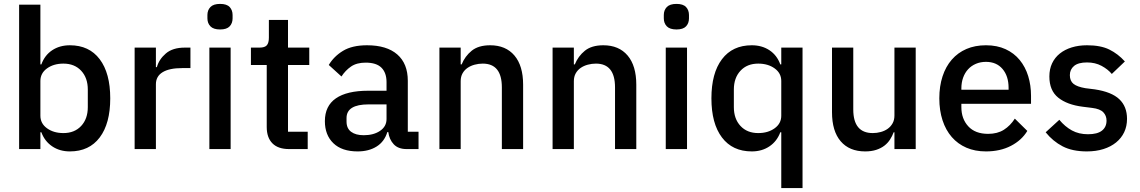

<svg xmlns="http://www.w3.org/2000/svg" viewBox="-20 -764 5841 984"><path d="M78 -740H187V-434H192Q209 -481 247.5 -506.5Q286 -532 338 -532Q437 -532 491 -460.5Q545 -389 545 -260Q545 -131 491 -59.5Q437 12 338 12Q286 12 247.5 -14Q209 -40 192 -86H187V0H78ZM305 -82Q362 -82 396 -118.5Q430 -155 430 -215V-305Q430 -365 396 -401.5Q362 -438 305 -438Q255 -438 221 -413.5Q187 -389 187 -349V-171Q187 -131 221 -106.5Q255 -82 305 -82Z M670 0V-520H779V-420H784Q795 -460 830 -490Q865 -520 927 -520H956V-415H913Q848 -415 813.5 -394Q779 -373 779 -332V0Z M1108 -613Q1074 -613 1058.5 -629Q1043 -645 1043 -670V-687Q1043 -712 1058.5 -728Q1074 -744 1108 -744Q1142 -744 1157 -728Q1172 -712 1172 -687V-670Q1172 -645 1157 -629Q1142 -613 1108 -613ZM1053 -520H1162V0H1053Z M1462 0Q1405 0 1376 -29.5Q1347 -59 1347 -113V-431H1266V-520H1310Q1337 -520 1347.5 -532Q1358 -544 1358 -571V-662H1456V-520H1565V-431H1456V-89H1557V0Z M2064 0Q2021 0 1998 -24.5Q1975 -49 1970 -87H1965Q1950 -38 1910 -13Q1870 12 1813 12Q1732 12 1688.5 -30Q1645 -72 1645 -143Q1645 -221 1701.5 -260Q1758 -299 1867 -299H1961V-343Q1961 -391 1935 -417Q1909 -443 1854 -443Q1808 -443 1779 -423Q1750 -403 1730 -372L1665 -431Q1691 -475 1738 -503.5Q1785 -532 1861 -532Q1962 -532 2016 -485Q2070 -438 2070 -350V-89H2125V0ZM1844 -71Q1895 -71 1928 -93.5Q1961 -116 1961 -154V-229H1869Q1756 -229 1756 -159V-141Q1756 -106 1779.5 -88.5Q1803 -71 1844 -71Z M2232 0V-520H2341V-434H2346Q2363 -476 2397.5 -504Q2432 -532 2492 -532Q2572 -532 2616.5 -479.5Q2661 -427 2661 -330V0H2552V-316Q2552 -438 2454 -438Q2433 -438 2412.5 -432.5Q2392 -427 2376 -416Q2360 -405 2350.5 -388Q2341 -371 2341 -348V0Z M2812 0V-520H2921V-434H2926Q2943 -476 2977.5 -504Q3012 -532 3072 -532Q3152 -532 3196.5 -479.5Q3241 -427 3241 -330V0H3132V-316Q3132 -438 3034 -438Q3013 -438 2992.5 -432.5Q2972 -427 2956 -416Q2940 -405 2930.5 -388Q2921 -371 2921 -348V0Z M3447 -613Q3413 -613 3397.5 -629Q3382 -645 3382 -670V-687Q3382 -712 3397.5 -728Q3413 -744 3447 -744Q3481 -744 3496 -728Q3511 -712 3511 -687V-670Q3511 -645 3496 -629Q3481 -613 3447 -613ZM3392 -520H3501V0H3392Z M3984 -86H3979Q3962 -40 3923.5 -14Q3885 12 3833 12Q3734 12 3680 -59.5Q3626 -131 3626 -260Q3626 -389 3680 -460.5Q3734 -532 3833 -532Q3885 -532 3923.5 -506.5Q3962 -481 3979 -434H3984V-520H4093V200H3984ZM3866 -82Q3916 -82 3950 -106.5Q3984 -131 3984 -171V-349Q3984 -389 3950 -413.5Q3916 -438 3866 -438Q3809 -438 3775 -401.5Q3741 -365 3741 -305V-215Q3741 -155 3775 -118.5Q3809 -82 3866 -82Z M4564 -86H4560Q4553 -67 4541.5 -49Q4530 -31 4512.5 -17.5Q4495 -4 4470.5 4Q4446 12 4414 12Q4333 12 4288.5 -40Q4244 -92 4244 -189V-520H4353V-203Q4353 -82 4453 -82Q4474 -82 4494 -87.5Q4514 -93 4529.5 -104Q4545 -115 4554.5 -132Q4564 -149 4564 -172V-520H4673V0H4564Z M5033 12Q4977 12 4933 -7Q4889 -26 4858 -61.5Q4827 -97 4810.5 -147.5Q4794 -198 4794 -260Q4794 -322 4810.5 -372.5Q4827 -423 4858 -458.5Q4889 -494 4933 -513Q4977 -532 5033 -532Q5090 -532 5133.5 -512Q5177 -492 5206 -456.5Q5235 -421 5249.5 -374Q5264 -327 5264 -273V-232H4907V-215Q4907 -155 4942.5 -116.5Q4978 -78 5044 -78Q5092 -78 5125 -99Q5158 -120 5181 -156L5245 -93Q5216 -45 5161 -16.5Q5106 12 5033 12ZM5033 -447Q5005 -447 4981.5 -437Q4958 -427 4941.5 -409Q4925 -391 4916 -366Q4907 -341 4907 -311V-304H5149V-314Q5149 -374 5118 -410.5Q5087 -447 5033 -447Z M5550 12Q5476 12 5426 -14Q5376 -40 5339 -86L5409 -150Q5438 -115 5473.5 -95.5Q5509 -76 5556 -76Q5604 -76 5627.5 -94.5Q5651 -113 5651 -146Q5651 -171 5634.5 -188.5Q5618 -206 5577 -211L5529 -217Q5449 -227 5403.5 -263.5Q5358 -300 5358 -372Q5358 -410 5372 -439.5Q5386 -469 5411.5 -489.5Q5437 -510 5472.5 -521Q5508 -532 5551 -532Q5621 -532 5665.5 -510Q5710 -488 5745 -449L5678 -385Q5658 -409 5625.5 -426.5Q5593 -444 5551 -444Q5506 -444 5484.5 -426Q5463 -408 5463 -379Q5463 -349 5482 -334Q5501 -319 5543 -312L5591 -306Q5677 -293 5716.5 -255.5Q5756 -218 5756 -155Q5756 -117 5741.5 -86.5Q5727 -56 5700 -34Q5673 -12 5635 0Q5597 12 5550 12Z"/></svg>

Font: IBM Plex Sans Devanagari Medium
Style: Regular
Weight: 500
Designer: Mike Abbink, Paul van der Laan, Pieter van Rosmalen, Erin McLaughlin
Foundry: Bold Monday
Version: Version 1.1